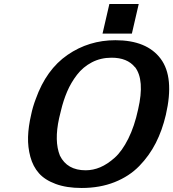

<svg xmlns="http://www.w3.org/2000/svg" viewBox="-20 -915 862 955"><path d="M490 -748 524 -895H670L636 -748ZM135 -345Q143 -384 158 -423Q210 -569 316 -642Q422 -715 554 -715Q710 -715 779 -623Q848 -531 805 -344Q787 -267 755 -204Q723 -141 673 -89.5Q623 -38 550 -9Q477 20 386 20Q311 20 257 0Q203 -20 173.5 -53.5Q144 -87 131 -135Q118 -183 119.5 -234Q121 -285 135 -345ZM283 -364Q277 -340 274 -327Q249 -213 278 -141Q314 -68 406 -68Q443 -68 478.5 -83Q514 -98 550.5 -130.5Q587 -163 618 -225Q649 -287 667 -371Q701 -518 651 -582V-581Q613 -628 535 -628Q481 -628 437 -605Q393 -582 363 -543Q333 -504 314 -459.5Q295 -415 283 -364Z"/></svg>

Font: Coval
Style: ExtraBold Italic
Weight: 800
Foundry: Context Ltd
Version: Version 001.000